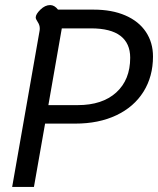

<svg xmlns="http://www.w3.org/2000/svg" viewBox="-20 -738 624 758"><path d="M136 -615Q137 -619 137 -626Q137 -639 129 -651Q121 -663 121 -669Q121 -682 139.5 -700Q158 -718 178 -718Q195 -718 209 -700H350Q422 -700 475 -677Q528 -654 556 -612Q584 -570 584 -515Q584 -436 546.5 -376Q509 -316 439.5 -283Q370 -250 277 -250H158L114 0H28ZM287 -323Q384 -323 439 -373Q494 -423 494 -510Q494 -567 455.5 -596.5Q417 -626 339 -626H224L171 -323Z"/></svg>

Font: Niramit
Style: Italic
Weight: 400
Italic angle: -10°
Version: Version 1.000; ttfautohint (v1.6)